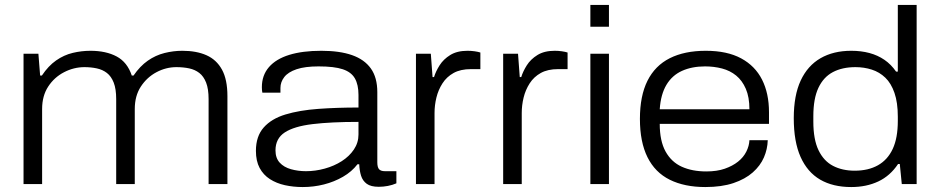

<svg xmlns="http://www.w3.org/2000/svg" viewBox="-20 -743 3794 775"><path d="M75 0V-526H135L142 -438H149Q175 -477 206.5 -499Q238 -521 273.5 -529.5Q309 -538 345 -538Q408 -538 451 -515Q494 -492 512 -438H519Q545 -476 576.5 -498Q608 -520 644 -529Q680 -538 716 -538Q773 -538 813.5 -520Q854 -502 876 -462Q898 -422 898 -355V0H822V-343Q822 -384 812 -409.5Q802 -435 784.5 -448.5Q767 -462 743.5 -467Q720 -472 692 -472Q650 -472 611.5 -451.5Q573 -431 548.5 -393.5Q524 -356 524 -303V0H449V-343Q449 -384 439 -409.5Q429 -435 411.5 -448.5Q394 -462 370.5 -467Q347 -472 321 -472Q278 -472 238.5 -451.5Q199 -431 174.5 -393.5Q150 -356 150 -303V0Z M1202 12Q1164 12 1130 4.5Q1096 -3 1069.5 -20Q1043 -37 1028 -65Q1013 -93 1013 -134Q1013 -193 1044.5 -228.5Q1076 -264 1132.5 -281Q1189 -298 1264.5 -303.5Q1340 -309 1427 -309V-360Q1427 -401 1412.5 -426.5Q1398 -452 1363.5 -463.5Q1329 -475 1266 -475Q1211 -475 1177 -463.5Q1143 -452 1127.5 -432Q1112 -412 1112 -388V-369H1039Q1038 -374 1037.5 -379Q1037 -384 1037 -391Q1037 -439 1065.5 -472Q1094 -505 1147.5 -521.5Q1201 -538 1277 -538Q1351 -538 1401 -520.5Q1451 -503 1477 -466.5Q1503 -430 1503 -371V-88Q1503 -68 1510 -60Q1517 -52 1534 -52H1580V-3Q1564 4 1545.5 7.5Q1527 11 1509 11Q1477 11 1460.5 -1Q1444 -13 1437.5 -33.5Q1431 -54 1430 -80H1423Q1400 -50 1364.5 -29.5Q1329 -9 1287.5 1.5Q1246 12 1202 12ZM1215 -52Q1253 -52 1291 -62.5Q1329 -73 1359.5 -92.5Q1390 -112 1408.5 -139.5Q1427 -167 1427 -200V-251Q1316 -251 1241.5 -242Q1167 -233 1129.5 -208.5Q1092 -184 1092 -136Q1092 -105 1109 -86.5Q1126 -68 1154.5 -60Q1183 -52 1215 -52Z M1659 0V-526H1719L1726 -432H1732Q1739 -455 1754.5 -479.5Q1770 -504 1797.5 -521Q1825 -538 1867 -538Q1882 -538 1896 -536Q1910 -534 1919 -531V-464H1881Q1839 -464 1811 -448.5Q1783 -433 1766 -406.5Q1749 -380 1741.5 -349Q1734 -318 1734 -287V0Z M2011 0V-526H2071L2078 -432H2084Q2091 -455 2106.5 -479.5Q2122 -504 2149.5 -521Q2177 -538 2219 -538Q2234 -538 2248 -536Q2262 -534 2271 -531V-464H2233Q2191 -464 2163 -448.5Q2135 -433 2118 -406.5Q2101 -380 2093.5 -349Q2086 -318 2086 -287V0Z M2363 -635V-723H2438V-635ZM2363 0V-526H2438V0Z M2827 12Q2743 12 2683.5 -17.5Q2624 -47 2593.5 -108.5Q2563 -170 2563 -263Q2563 -356 2593.5 -417Q2624 -478 2683.5 -508Q2743 -538 2829 -538Q2915 -538 2971.5 -507.5Q3028 -477 3056 -421.5Q3084 -366 3084 -290V-243H2643Q2643 -174 2666.5 -131.5Q2690 -89 2732 -70Q2774 -51 2831 -51Q2874 -51 2905.5 -62Q2937 -73 2959 -90.5Q2981 -108 2992.5 -131Q3004 -154 3005 -177H3079Q3078 -141 3063.5 -107.5Q3049 -74 3018.5 -47Q2988 -20 2940.5 -4Q2893 12 2827 12ZM2643 -302H3005Q3005 -351 2990.5 -384.5Q2976 -418 2951.5 -438Q2927 -458 2894.5 -466.5Q2862 -475 2826 -475Q2773 -475 2733 -457Q2693 -439 2670 -400.5Q2647 -362 2643 -302Z M3416 12Q3342 12 3290.5 -18Q3239 -48 3211.5 -109.5Q3184 -171 3184 -266Q3184 -358 3212 -418Q3240 -478 3292 -508Q3344 -538 3416 -538Q3456 -538 3489.5 -529Q3523 -520 3550 -501.5Q3577 -483 3597 -454H3604V-723H3680V0H3620L3612 -81H3605Q3573 -33 3525 -10.5Q3477 12 3416 12ZM3430 -54Q3485 -54 3524 -76Q3563 -98 3583.5 -142Q3604 -186 3604 -255V-272Q3604 -329 3590.5 -368Q3577 -407 3553.5 -429.5Q3530 -452 3499 -462Q3468 -472 3433 -472Q3380 -472 3342 -452Q3304 -432 3283.5 -388.5Q3263 -345 3263 -274V-252Q3263 -180 3284 -136.5Q3305 -93 3342.5 -73.5Q3380 -54 3430 -54Z"/></svg>

Font: Archivo SemiExpanded Light
Style: Regular
Weight: 300
Width: 6
Designer: Hector Gatti
Foundry: Omnibus-Type
Version: Version 2.001